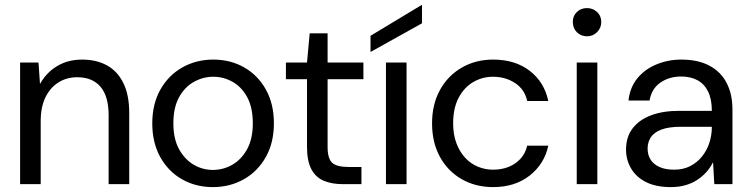

<svg xmlns="http://www.w3.org/2000/svg" viewBox="-20 -751 3059 783"><path d="M62 0V-496H137L143 -410H144Q169 -455 213 -481.5Q257 -508 315 -508Q373 -508 416 -484.5Q459 -461 483 -412.5Q507 -364 507 -290V0H423V-281Q423 -358 390 -397Q357 -436 295 -436Q252 -436 218.5 -415Q185 -394 165.5 -354.5Q146 -315 146 -257V0Z M848 12Q778 12 722 -20Q666 -52 633.5 -110.5Q601 -169 601 -248Q601 -327 634 -385.5Q667 -444 723.5 -476Q780 -508 850 -508Q920 -508 976 -476Q1032 -444 1064.5 -385.5Q1097 -327 1097 -248Q1097 -169 1064 -110.5Q1031 -52 974.5 -20Q918 12 848 12ZM848 -58Q891 -58 928 -79.5Q965 -101 988 -143Q1011 -185 1011 -248Q1011 -312 988.5 -354Q966 -396 929 -417Q892 -438 850 -438Q808 -438 770.5 -417Q733 -396 710 -354Q687 -312 687 -248Q687 -185 710 -143Q733 -101 769.5 -79.5Q806 -58 848 -58Z M1378 0Q1333 0 1300 -14Q1267 -28 1249.5 -61.5Q1232 -95 1232 -152V-428H1146V-496H1232L1243 -615H1316V-496H1462V-428H1316V-152Q1316 -104 1335 -87Q1354 -70 1402 -70H1454V0Z M1554 0V-496H1638V0ZM1491 -539V-605L1700 -731H1701V-656Z M1991 12Q1919 12 1862.5 -20.5Q1806 -53 1774 -111.5Q1742 -170 1742 -248Q1742 -326 1774.5 -384.5Q1807 -443 1863.5 -475.5Q1920 -508 1991 -508Q2081 -508 2140.5 -462Q2200 -416 2216 -339H2130Q2120 -386 2081 -412Q2042 -438 1990 -438Q1948 -438 1911 -417Q1874 -396 1851 -353.5Q1828 -311 1828 -248Q1828 -202 1841.5 -166.5Q1855 -131 1877.5 -107Q1900 -83 1929.5 -71Q1959 -59 1990 -59Q2026 -59 2054.5 -70.5Q2083 -82 2103 -104Q2123 -126 2130 -157H2216Q2200 -82 2140 -35Q2080 12 1991 12Z M2332 0V-496H2416V0ZM2374 -603Q2349 -603 2332.5 -619.5Q2316 -636 2316 -662Q2316 -686 2332.5 -702Q2349 -718 2374 -718Q2398 -718 2415 -702Q2432 -686 2432 -661Q2432 -637 2415 -620Q2398 -603 2374 -603Z M2716 12Q2654 12 2613.5 -9Q2573 -30 2553 -65Q2533 -100 2533 -141Q2533 -192 2559.5 -227Q2586 -262 2634.5 -280.5Q2683 -299 2749 -299H2883Q2883 -346 2868 -377Q2853 -408 2825 -423.5Q2797 -439 2758 -439Q2709 -439 2673 -414Q2637 -389 2629 -341H2543Q2549 -395 2579.5 -432Q2610 -469 2657.5 -488.5Q2705 -508 2758 -508Q2828 -508 2874.5 -482.5Q2921 -457 2944 -411.5Q2967 -366 2967 -305V0H2893L2888 -88H2887Q2876 -66 2859.5 -48Q2843 -30 2822 -16.5Q2801 -3 2774.5 4.5Q2748 12 2716 12ZM2729 -59Q2766 -59 2794.5 -73.5Q2823 -88 2843 -113Q2863 -138 2873 -169Q2883 -200 2883 -233V-234H2756Q2707 -234 2677 -222.5Q2647 -211 2634 -191Q2621 -171 2621 -145Q2621 -119 2633.5 -99.5Q2646 -80 2670.5 -69.5Q2695 -59 2729 -59Z"/></svg>

Font: DM Sans 28pt
Style: Regular
Weight: 400
Version: Version 4.004;gftools[0.9.30]